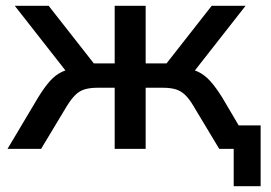

<svg xmlns="http://www.w3.org/2000/svg" viewBox="-20 -514 936 663"><path d="M787 129V0H750V-81H880V129ZM6 0 112 -178Q133 -212 151.5 -233Q170 -254 192 -265Q214 -276 244 -279L223 -249L31 -494H148L304 -295H376V-494H483V-295H555L711 -494H828L636 -249L615 -279Q644 -276 665.5 -265.5Q687 -255 706 -234Q725 -213 747 -178L852 0H737L648 -148Q634 -172 619.5 -186Q605 -200 587 -205.5Q569 -211 542 -211H483V0H376V-211H317Q291 -211 272.5 -205.5Q254 -200 240 -186Q226 -172 211 -148L122 0Z"/></svg>

Font: Nunito Sans 9pt SemiBold
Style: Regular
Weight: 600
Version: Version 3.101;gftools[0.9.27]